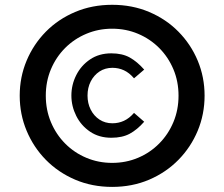

<svg xmlns="http://www.w3.org/2000/svg" viewBox="-20 -751 915 784"><path d="M167 -360.4Q167 -418.5 188 -468.3Q209 -518.1 246.1 -555.2Q283.2 -592.3 332.5 -613Q381.8 -633.8 438 -633.8Q494.6 -633.8 543.7 -613Q592.8 -592.3 629.9 -555.2Q667 -518.1 688 -468.3Q709 -418.5 709 -360.4Q709 -302.2 688 -252.2Q667 -202.1 629.9 -164.8Q592.8 -127.4 543.7 -106.7Q494.6 -85.9 438 -85.9Q381.8 -85.9 332.5 -106.7Q283.2 -127.4 246.1 -164.8Q209 -202.1 188 -252.2Q167 -302.2 167 -360.4ZM60.5 -360.4Q60.5 -284.7 88.6 -217.3Q116.7 -149.9 167.2 -98.4Q217.8 -46.9 286.9 -17.3Q356 12.2 438 12.2Q520 12.2 589.1 -17.3Q658.2 -46.9 708.7 -98.4Q759.3 -149.9 787.4 -217.3Q815.4 -284.7 815.4 -360.4Q815.4 -436 787.4 -503.2Q759.3 -570.3 708.7 -621.6Q658.2 -672.9 589.1 -702.1Q520 -731.4 438 -731.4Q356 -731.4 286.9 -702.1Q217.8 -672.9 167.2 -621.6Q116.7 -570.3 88.6 -503.2Q60.5 -436 60.5 -360.4ZM568.8 -466.8Q540.5 -499 510 -516.1Q479.5 -533.2 434.6 -533.2Q384.3 -533.2 347.7 -508.3Q311 -483.4 291.3 -444.1Q271.5 -404.8 271.5 -360.8Q271.5 -317.4 291.3 -277.8Q311 -238.3 347.7 -213.4Q384.3 -188.5 434.6 -188.5Q479.5 -188.5 510 -205.1Q540.5 -221.7 568.8 -253.9L527.3 -290Q507.8 -267.6 485.8 -257.6Q463.9 -247.6 439 -247.6Q409.2 -247.6 386.2 -262.7Q363.3 -277.8 350.3 -303.5Q337.4 -329.1 337.4 -360.8Q337.4 -392.6 350.3 -418.2Q363.3 -443.8 386.2 -459Q409.2 -474.1 439 -474.1Q463.9 -474.1 485.8 -464.1Q507.8 -454.1 527.3 -431.2Z"/></svg>

Font: Estedad-FD-VF Thin
Style: Regular
Weight: 100
Designer: Amin Abedi
Version: Version 5.0